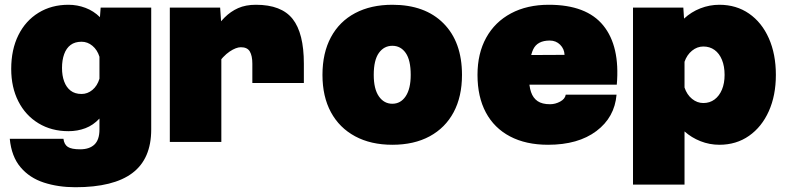

<svg xmlns="http://www.w3.org/2000/svg" viewBox="-20 -595 3290 805"><path d="M399 -523 402 -563H614V-52Q614 71 535 130.5Q456 190 296 190Q224 190 164 170.5Q104 151 66 106Q28 61 21 -13H246Q249 11 264.5 21Q280 31 316 31Q355 31 376 11Q397 -9 397 -52V-98Q371 -70 338 -57.5Q305 -45 267 -45Q196 -45 141.5 -78Q87 -111 57 -170Q27 -229 27 -306Q27 -387 57 -447.5Q87 -508 141.5 -541.5Q196 -575 267 -575Q304 -575 338.5 -562Q373 -549 399 -523ZM322 -201Q347 -201 367.5 -218Q388 -235 397 -265V-357Q388 -386 367.5 -403Q347 -420 322 -420Q294 -420 276 -406.5Q258 -393 249 -368Q240 -343 240 -310Q240 -278 249 -253.5Q258 -229 276 -215Q294 -201 322 -201Z M1038 -247V-328Q1038 -361 1027.5 -379Q1017 -397 990 -397Q970 -397 943 -379Q916 -361 887 -320L869 -462Q896 -496 921.5 -521.5Q947 -547 978.5 -561Q1010 -575 1053 -575Q1160 -575 1207 -515.5Q1254 -456 1254 -328V-247ZM692 0V-563H903L908 -490V0Z M1625 12Q1535 12 1469 -23.5Q1403 -59 1367.5 -124.5Q1332 -190 1332 -281Q1332 -373 1367.5 -439Q1403 -505 1469 -540Q1535 -575 1625 -575Q1762 -575 1839.5 -497Q1917 -419 1917 -281Q1917 -190 1882 -124.5Q1847 -59 1781.5 -23.5Q1716 12 1625 12ZM1625 -160Q1660 -160 1681 -191.5Q1702 -223 1702 -281Q1702 -343 1681 -373Q1660 -403 1625 -403Q1590 -403 1568.5 -373Q1547 -343 1547 -281Q1547 -222 1568.5 -191Q1590 -160 1625 -160Z M2278 12Q2185 12 2118.5 -23Q2052 -58 2017 -123.5Q1982 -189 1982 -281Q1982 -371 2018.5 -437Q2055 -503 2122.5 -539Q2190 -575 2281 -575Q2439 -575 2509.5 -488Q2580 -401 2566 -240H2148L2150 -364L2347 -365Q2346 -390 2328.5 -407.5Q2311 -425 2285 -425Q2233 -425 2215.5 -388Q2198 -351 2198 -271Q2198 -234 2206.5 -209Q2215 -184 2234 -171Q2253 -158 2286 -158Q2308 -158 2328.5 -169Q2349 -180 2352 -198H2565Q2557 -103 2480.5 -45.5Q2404 12 2278 12Z M2996 -575Q3067 -575 3120.5 -538Q3174 -501 3203.5 -434.5Q3233 -368 3233 -281Q3233 -195 3203.5 -129Q3174 -63 3120.5 -25.5Q3067 12 2996 12Q2955 12 2917 -3Q2879 -18 2850 -44V179H2634V-563H2845L2848 -517Q2878 -545 2916.5 -560Q2955 -575 2996 -575ZM2929 -163Q2956 -163 2976 -178Q2996 -193 3007 -219.5Q3018 -246 3018 -281Q3018 -317 3007 -344Q2996 -371 2976 -385.5Q2956 -400 2929 -400Q2903 -400 2881.5 -382.5Q2860 -365 2850 -336V-228Q2860 -198 2881.5 -180.5Q2903 -163 2929 -163Z"/></svg>

Font: Azeret Mono Thin Black
Style: Regular
Weight: 900
Version: Version 1.002